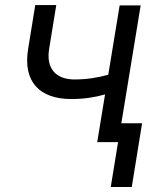

<svg xmlns="http://www.w3.org/2000/svg" viewBox="-20 -567 665 766"><path d="M541.2 -545.5H457.4L411.9 -268.8C369.3 -257.1 326.7 -250 277 -250C208.5 -250 162.3 -288.4 176.1 -372.2L204.5 -546.9H120.7L92.3 -372.2C70.3 -238.6 140.3 -171.9 264.2 -171.9C315.3 -171.9 357.6 -178.6 399.1 -190.3L367.9 0H451L421.9 179H505.7L546.9 -75.3H464.1Z"/></svg>

Font: Margiela Sans
Style: Italic
Weight: 400
Italic angle: -9.39999°
Designer: Stefan Endress, Andreas Faust
Version: Version 1.100;FEAKit 1.0